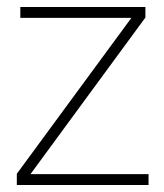

<svg xmlns="http://www.w3.org/2000/svg" viewBox="-20 -528 468 548"><path d="M404 0V-31H67L395 -478V-508H38V-477H355L28 -32V0Z"/></svg>

Font: IBM Plex Thai Looped ExtraLight
Style: Regular
Weight: 200
Designer: Mike Abbink, Paul van der Laan, Pieter van Rosmalen, Ben Mitchell, Mark Frömberg
Foundry: Bold Monday
Version: Version 1.0